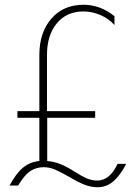

<svg xmlns="http://www.w3.org/2000/svg" viewBox="-20 -778 569 805"><path d="M509 -91Q484 -42 455 -17.5Q426 7 390 7Q361 7 333.5 -4Q306 -15 269 -37Q234 -57 210.5 -67Q187 -77 163 -77Q132 -77 107 -60.5Q82 -44 56 0H20Q48 -52 77 -75.5Q106 -99 145 -103V-284H53V-312H145V-548Q145 -642 195.5 -700Q246 -758 330 -758Q401 -758 460 -710V-673Q436 -700 401 -715Q366 -730 330 -730Q259 -730 218 -680Q177 -630 177 -548V-312H379V-284H178V-103Q210 -100 237 -88.5Q264 -77 295 -57Q323 -39 344 -30Q365 -21 388 -21Q440 -21 473 -91Z"/></svg>

Font: Poiret One
Style: Regular
Weight: 400
Designer: Denis Masharov (denis.masharov@gmail.com), Cyreal (Charset Expansion)
Foundry: Denis Masharov
Version: Version 1.101